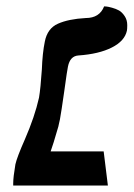

<svg xmlns="http://www.w3.org/2000/svg" viewBox="-20 -576 415 596"><path d="M101.1 -272.9Q106 -301.8 109.9 -359.9Q111.8 -411.6 119.1 -446.8Q127 -487.8 159.9 -502.4Q192.9 -517.1 246.1 -520Q289.1 -520 303.2 -556.2Q306.2 -556.2 311 -555.7Q315.9 -555.2 327.9 -552Q339.8 -548.8 349.4 -543.5Q358.9 -538.1 366.9 -526.1Q375 -514.2 375 -498Q375 -486.8 374 -481Q367.2 -448.7 327.1 -428.5Q287.1 -408.2 223.1 -403.8Q197.3 -401.9 190.9 -369.1Q189 -362.3 179.2 -291Q170.4 -229 166 -205.1Q165 -202.1 163.6 -194.6Q162.1 -187 161.1 -183.1Q144 -124 137.2 -106H301.8L314.9 0H21V-6.8Q21 -25.9 27.8 -65.9Q32.7 -87.9 57.1 -143.1Q87.9 -213.9 101.1 -272.9Z"/></svg>

Font: Linux Libertine
Style: Semibold Italic
Weight: 600
Italic angle: -11.5°
Designer: Philipp H. Poll
Foundry: Philipp H. Poll
Version: Version 5.1.2 ; ttfautohint (v0.9)